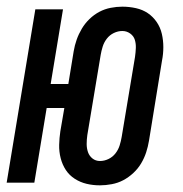

<svg xmlns="http://www.w3.org/2000/svg" viewBox="-29 -548 549 576"><path d="M271 8Q250 8 231 3.5Q212 -1 195.5 -11.5Q179 -22 168.5 -38Q158 -54 153 -73.5Q148 -93 148.5 -113.5Q149 -134 152 -154L164 -224H111L74 0H-9L77 -520H160L123 -296H176L192 -394Q195 -412 201 -429Q207 -446 216.5 -462Q226 -478 239.5 -491Q253 -504 269 -512.5Q285 -521 303 -524.5Q321 -528 338 -528Q359 -528 379 -523.5Q399 -519 414.5 -508.5Q430 -498 441 -482Q452 -466 456.5 -446.5Q461 -427 461 -406.5Q461 -386 457 -366L418 -126Q415 -108 409.5 -91Q404 -74 394.5 -58Q385 -42 371 -29Q357 -16 341 -7.5Q325 1 306.5 4.5Q288 8 271 8ZM271 -65Q284 -65 296.5 -71Q309 -77 317.5 -88Q326 -99 330 -112Q334 -125 336 -137L376 -377Q378 -391 378.5 -404Q379 -417 375.5 -428.5Q372 -440 361.5 -447.5Q351 -455 338 -455Q325 -455 312.5 -449Q300 -443 291.5 -432Q283 -421 279 -408Q275 -395 273 -383L233 -143Q231 -129 231 -116Q231 -103 235 -91.5Q239 -80 248.5 -72.5Q258 -65 271 -65Z"/></svg>

Font: Iosevka Medium
Style: Italic
Weight: 500
Italic angle: -9°
Monospace: yes
Designer: Belleve Invis
Foundry: Belleve Invis
Version: Version 32.5.0; ttfautohint (v1.8.4)